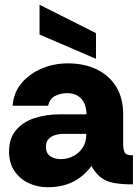

<svg xmlns="http://www.w3.org/2000/svg" viewBox="-20 -774 588 806"><path d="M180 12Q137 12 100 -5.5Q63 -23 40.5 -56.5Q18 -90 18 -138Q18 -193 47 -227.5Q76 -262 124.5 -278Q173 -294 231 -294H343Q343 -320 334 -340Q325 -360 307 -371.5Q289 -383 262 -383Q234 -383 211 -371Q188 -359 182 -330H33Q37 -385 70 -424.5Q103 -464 154.5 -486Q206 -508 265 -508Q334 -508 386.5 -482.5Q439 -457 468 -409.5Q497 -362 497 -295V-168Q497 -146 503.5 -134Q510 -122 538 -122V0Q490 0 458 -6Q426 -12 404 -28.5Q382 -45 364 -77Q331 -33 286 -10.5Q241 12 180 12ZM234 -106Q263 -106 287.5 -118.5Q312 -131 327 -154Q342 -177 342 -206V-212H247Q227 -212 210 -206.5Q193 -201 183 -189.5Q173 -178 173 -158Q173 -129 192 -117.5Q211 -106 234 -106ZM383 -527 146 -629V-754L383 -635Z"/></svg>

Font: Rethink Sans ExtraBold
Style: Regular
Weight: 800
Designer: The Rethink Sans project authors (Hans Thiessen). DM Sans designed by Colophon Foundry.
Foundry: Rethink Communications LLC
Version: Version 1.001